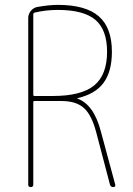

<svg xmlns="http://www.w3.org/2000/svg" viewBox="-20 -760 540 780"><path d="M115.2 -702.1V-375Q115.2 -370.1 120.1 -370.1H195.3Q310.5 -370.1 362.8 -413.1Q415 -456.1 415 -549.8Q415 -638.7 367.7 -679.2Q320.3 -719.7 214.8 -719.7Q167 -719.7 121.1 -709Q115.2 -707 115.2 -702.1ZM94.7 -9.8V-686.5Q94.7 -702.1 104.5 -714.8Q114.3 -727.5 129.9 -731.4Q179.7 -740.2 214.8 -740.2Q328.1 -740.2 381.3 -693.8Q434.6 -647.5 434.6 -549.8Q434.6 -469.7 400.9 -423.8Q367.2 -377.9 294.9 -361.3Q293.9 -361.3 293.9 -360.4Q293.9 -359.4 294.9 -359.4Q361.3 -335 389.6 -226.6L448.2 -9.8Q450.2 0 439.9 0Q429.7 0 426.8 -9.8L371.1 -221.7Q352.5 -293 320.8 -321.3Q289.1 -349.6 230.5 -349.6H120.1Q115.2 -349.6 115.2 -344.7V-9.8Q115.2 0 105 0Q94.7 0 94.7 -9.8Z"/></svg>

Font: Rounded Mgen+ 1mn thin
Style: Regular
Weight: 100
Designer: [Source Han Sans]
Ryoko NISHIZUKA  (kana & ideographs); Paul D. Hunt (Latin, Greek & Cyrillic); Wenlong ZHANG  (bopomofo
Version: Version 1.059.20150602